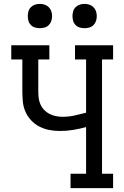

<svg xmlns="http://www.w3.org/2000/svg" viewBox="-20 -968 640 988"><path d="M343 0V-74H423V-314Q390 -305 356.5 -299.5Q323 -294 289 -294Q261 -294 234.5 -299Q208 -304 184 -316Q160 -328 141 -348Q122 -368 111 -393Q100 -418 97.5 -445Q95 -472 95 -499V-662H38V-735H234V-662H177V-499Q177 -481 179 -464Q181 -447 188 -431Q195 -415 207 -402.5Q219 -390 234.5 -382Q250 -374 267.5 -370.5Q285 -367 302 -367Q333 -367 363 -373.5Q393 -380 423 -388V-662H366V-735H562V-662H505V-74H562V0ZM415 -823Q402 -823 390 -826.5Q378 -830 369 -839Q360 -848 356.5 -860Q353 -872 353 -885Q353 -898 356.5 -910Q360 -922 369 -931Q378 -940 390 -944Q402 -948 415 -948Q428 -948 440 -944Q452 -940 461 -931Q470 -922 474 -910Q478 -898 478 -885Q478 -872 474 -860Q470 -848 461 -839Q452 -830 440 -826.5Q428 -823 415 -823ZM185 -823Q172 -823 160 -826.5Q148 -830 139 -839Q130 -848 126.5 -860Q123 -872 123 -885Q123 -898 126.5 -910Q130 -922 139 -931Q148 -940 160 -944Q172 -948 185 -948Q198 -948 210 -944Q222 -940 231 -931Q240 -922 244 -910Q248 -898 248 -885Q248 -872 244 -860Q240 -848 231 -839Q222 -830 210 -826.5Q198 -823 185 -823Z"/></svg>

Font: Iosevka Plex Etoile
Style: Regular
Weight: 400
Designer: Belleve Invis
Foundry: Belleve Invis
Version: Version 25.1.1; ttfautohint (v1.8.4)